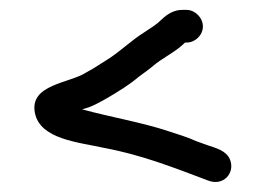

<svg xmlns="http://www.w3.org/2000/svg" viewBox="-20 -444 537 388"><path d="M357 -424H348C334 -424 320.3 -417.7 307 -405C295.1 -393.1 287.1 -389.5 272 -379C243 -360.8 224 -340.5 196 -323L177 -311C171 -307 163.7 -302.7 155 -298C121.2 -275.5 39.3 -274 50.5 -216C60.8 -162.5 138.3 -156.7 191 -145C268.6 -130.5 335.1 -103.7 401 -79C431.2 -67.4 455.3 -94.1 445 -121C437.9 -139.4 417.2 -144.6 398 -151L376 -159C358.5 -167.1 340.1 -172.3 320 -179C267.2 -196.6 202.4 -207.6 146 -223C148 -223.7 152.3 -225 159 -227C175.6 -232.9 197.7 -246.4 212 -255L231 -267C239 -272.3 246 -277.3 252 -282C263.7 -292.1 273.1 -297.5 286 -308C307.8 -327.4 333.7 -337.7 354 -358H357C374.4 -358 390 -372.9 390 -390.5C390 -408.1 374.4 -424 357 -424Z"/></svg>

Font: HoneyBee
Style: Reg
Weight: 400
Foundry: Cannot Into Space Fonts
Version: Version 0.89